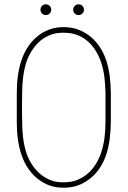

<svg xmlns="http://www.w3.org/2000/svg" viewBox="-20 -874 593 892"><path d="M193 -829C193 -829 193 -829 193 -829C193 -829 193 -829 193 -829C193 -829 193 -829 193 -829C193 -829 193 -829 193 -829ZM193 -854C179 -854 168 -843 168 -829C168 -815 179 -804 193 -804C207 -804 218 -815 218 -829C218 -843 207 -854 193 -854ZM345 -829C345 -829 345 -829 345 -829C345 -829 345 -829 345 -829C345 -829 345 -829 345 -829C345 -829 345 -829 345 -829ZM345 -854C331 -854 320 -843 320 -829C320 -815 331 -804 345 -804C359 -804 370 -815 370 -829C370 -843 359 -854 345 -854ZM470 -309C470 -259 465 -210 450 -165C435 -120 408 -78 368 -53C337 -33 307 -27 275 -27C237 -27 213 -35 184 -53C145 -78 117 -120 102 -165C88 -210 83 -258 83 -307C83 -331 82 -353 82 -375C82 -397 83 -418 83 -442C83 -491 88 -539 102 -584C117 -629 145 -671 184 -697C213 -714 237 -722 275 -722C307 -722 337 -716 368 -697C408 -671 435 -629 450 -584C465 -539 469 -491 470 -442C470 -426 470 -412 470 -398C470 -370 470 -344 470 -309ZM474 -157C490 -206 494 -258 495 -309C495 -344 495 -370 495 -398C495 -412 495 -427 495 -442C494 -492 490 -543 474 -592C458 -641 428 -688 381 -718C345 -740 312 -748 275 -748C233 -748 202 -737 171 -718C125 -688 95 -641 79 -592C63 -543 58 -492 58 -442C58 -419 58 -397 58 -375C58 -353 58 -331 58 -307C58 -257 63 -206 79 -157C95 -108 125 -61 171 -32C202 -12 233 -2 275 -2C312 -2 345 -9 381 -32C428 -61 458 -108 474 -157Z"/></svg>

Font: LS
Style: LightAlt
Weight: 250
Designer: BSozoo
Foundry: BSozoo
Version: Version 001.000